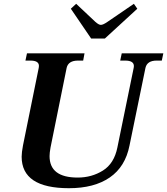

<svg xmlns="http://www.w3.org/2000/svg" viewBox="-20 -981 880 1011"><path d="M353 -935 381 -961 482 -866Q500 -850 511 -850Q523 -850 546 -866L685 -961L703 -935L532 -778H460ZM94 -156Q94 -178 101 -215L184 -624Q185 -628 185 -634Q185 -662 140 -662H114L122 -700H425L418 -662H391Q340 -662 331 -624L246 -204Q241 -176 241 -159Q241 -46 389 -46Q463 -46 522 -83Q581 -120 598 -204L684 -624Q685 -627 685 -633Q685 -662 639 -662H613L621 -700H840L832 -662H805Q755 -662 746 -624L662 -215Q640 -103 558 -46.5Q476 10 343 10Q94 10 94 -156Z"/></svg>

Font: Taviraj SemiBold
Style: Italic
Weight: 600
Italic angle: -12°
Designer: Katatrad Team
Foundry: CadsonDemak
Version: Version 1.001